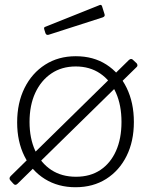

<svg xmlns="http://www.w3.org/2000/svg" viewBox="-20 -776 617 806"><path d="M54 -5Q49 0 44.5 0Q40 0 36 -5L25 -17Q15 -27 25 -37L521 -524Q531 -533 539 -524L554 -510Q560 -501 554 -495ZM297 10Q224 10 168.5 -24.5Q113 -59 82.5 -120.5Q52 -182 52 -262Q52 -344 83 -406.5Q114 -469 169.5 -504.5Q225 -540 298 -540Q372 -540 426.5 -505Q481 -470 511.5 -407.5Q542 -345 542 -264Q542 -183 511.5 -121.5Q481 -60 426 -25Q371 10 297 10ZM299 -34Q359 -34 401.5 -62.5Q444 -91 467 -142.5Q490 -194 490 -264Q490 -334 467 -386Q444 -438 400.5 -467.5Q357 -497 298 -497Q239 -497 195.5 -467.5Q152 -438 128 -386Q104 -334 104 -264Q104 -195 128 -143Q152 -91 195.5 -62.5Q239 -34 299 -34ZM408 -751 419 -716Q422 -707 411 -703L184 -630Q179 -629 176.5 -630Q174 -631 171 -636L166 -652Q163 -661 169 -663L399 -755Q405 -757 408 -751Z"/></svg>

Font: Libre Franklin Thin ExtraLight
Style: Regular
Weight: 250
Version: Version 3.000